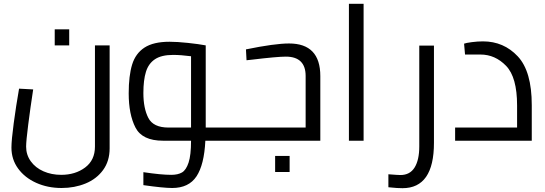

<svg xmlns="http://www.w3.org/2000/svg" viewBox="-20 -738 2859 1007"><path d="M40 0ZM40 36Q40 -2 52 -92Q64 -182 80 -273L154 -269Q139 -171 128 -84.5Q117 2 117 31Q117 74 141.5 108Q166 142 208 160.5Q250 179 301 179Q375 179 426.5 140.5Q478 102 478 31V-500H555V40Q555 107 520.5 154Q486 201 428.5 224.5Q371 248 303 248Q230 248 170 221Q110 194 75 146Q40 98 40 36ZM267 -584H343V-500H267Z M1182 0H1057Q1051 126 1010.5 187Q970 248 883 248Q837 248 732 233V165Q825 179 878 179Q913 179 934.5 166.5Q956 154 969 115Q982 76 982 0H835Q726 0 690.5 -69Q655 -138 655 -248Q655 -341 673 -399.5Q691 -458 738 -488.5Q785 -519 869 -519Q909 -519 965.5 -513Q1022 -507 1059 -500V-69H1182ZM864 -69H982V-443Q928 -450 888 -450Q827 -450 793 -427.5Q759 -405 745.5 -361.5Q732 -318 732 -250Q732 -170 758 -119.5Q784 -69 864 -69Z M1182 0ZM1660 -339V0H1182V-69H1583V-340Q1583 -390 1557 -415.5Q1531 -441 1479 -441Q1434 -441 1301 -425L1273 -422L1270 -479Q1421 -510 1496 -510Q1660 -510 1660 -339ZM1423 80H1499V164H1423Z M1810 -718H1887V0H1810Z M2038 246 2017 244V176Q2067 180 2080 180Q2130 180 2154.5 140.5Q2179 101 2179 30V-499H2256V11Q2256 249 2091 249Q2075 249 2061.5 248Q2048 247 2038 246Z M2769 -187V0H2367V-69H2692V-185Q2692 -333 2634.5 -392.5Q2577 -452 2500 -452H2419L2414 -509Q2424 -513 2454.5 -517Q2485 -521 2513 -521Q2622 -521 2695.5 -442.5Q2769 -364 2769 -187Z"/></svg>

Font: Cairo
Style: Regular
Weight: 400
Designer: Mohamed Gaber, the designers of Titillium
Foundry: Kief Type Foundry
Version: Version 2.009; ttfautohint (v1.5.33-1714) -l 8 -r 50 -G 200 